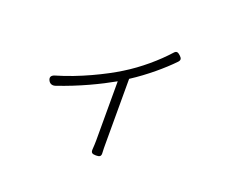

<svg xmlns="http://www.w3.org/2000/svg" viewBox="-107 -756 1193 993"><g transform="rotate(20 490.0 -259.0)"><path d="M475 -172V-9C475 6 474 24 473 38C471 59 479 64 500 64C521 64 529 59 527 38C526 24 526 6 526 -9V-187V-367C608 -420 684 -485 734 -537C746 -550 743 -559 730 -571C716 -584 707 -586 695 -572C643 -514 565 -446 483 -396C409 -350 281 -287 160 -252C140 -246 133 -234 143 -216C151 -202 165 -198 180 -203C296 -242 401 -293 475 -335Z"/></g></svg>

Font: GenSenRounded2 TW L
Style: Regular
Weight: 300
Version: Version 2.100;PS 2.1;hotconv 16.6.51;makeotf.lib2.5.65220 DE